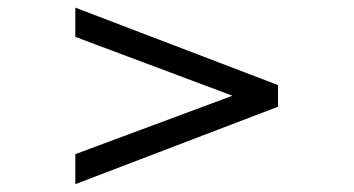

<svg xmlns="http://www.w3.org/2000/svg" viewBox="-20 -507 910 494"><path d="M695.3 -288.1 173.8 -487.3V-412.1L578.1 -260.7L173.8 -110.4V-33.2L695.3 -232.4Z"/></svg>

Font: Namkio Khamti
Style: Bold
Weight: 700
Designer: Debbi Hosken
Foundry: SIL International
Version: Version 3.917